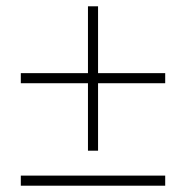

<svg xmlns="http://www.w3.org/2000/svg" viewBox="-20 -589 590 609"><path d="M291 -357H504V-325H291V-111H259V-325H46V-357H259V-569H291ZM46 0V-32H504V0Z"/></svg>

Font: EauTestInfant Light
Style: Regular
Weight: 300
Designer: Christian Thalmann (Catharsis Fonts)
Version: Version 0.001;PS 000.001;hotconv 1.0.88;makeotf.lib2.5.64775